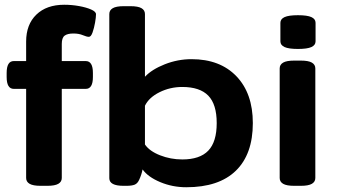

<svg xmlns="http://www.w3.org/2000/svg" viewBox="-20 -780 1417 808"><path d="M151 2Q119 2 104.5 -6.5Q90 -15 90 -31V-406H38Q8 -406 8 -456V-473Q8 -523 38 -523H90V-605Q90 -677 133 -718.5Q176 -760 250 -760Q282 -760 312.5 -754.5Q343 -749 363.5 -740Q384 -731 384 -720Q384 -707 380 -684.5Q376 -662 369.5 -643.5Q363 -625 354 -625Q345 -625 328.5 -632Q312 -639 289 -639Q264 -639 252 -630Q240 -621 240 -595V-523H341Q371 -523 371 -473V-456Q371 -406 341 -406H240V-31Q240 -15 225.5 -6.5Q211 2 179 2Z M764 8Q706 8 654.5 -13.5Q603 -35 580 -67Q576 -46 566 -24Q559 -8 547 -3Q535 2 512 2H500Q440 2 440 -30V-721Q440 -737 454.5 -745.5Q469 -754 501 -754H529Q561 -754 575.5 -745.5Q590 -737 590 -721V-457Q619 -488 673.5 -509.5Q728 -531 786 -531Q906 -531 975 -459Q1044 -387 1044 -262Q1044 -131 972.5 -61.5Q901 8 764 8ZM747 -109Q821 -109 856.5 -146Q892 -183 892 -262Q892 -341 856.5 -377.5Q821 -414 747 -414Q696 -414 651.5 -392Q607 -370 590 -335V-172Q609 -144 653.5 -126.5Q698 -109 747 -109Z M1218 2Q1186 2 1171.5 -6.5Q1157 -15 1157 -31V-492Q1157 -508 1171.5 -516.5Q1186 -525 1218 -525H1246Q1278 -525 1292.5 -516.5Q1307 -508 1307 -492V-31Q1307 -15 1292.5 -6.5Q1278 2 1246 2ZM1234 -574Q1195 -574 1177.5 -582Q1160 -590 1160 -606V-684Q1160 -700 1177.5 -708Q1195 -716 1234 -716Q1273 -716 1290.5 -708Q1308 -700 1308 -684V-606Q1308 -590 1290.5 -582Q1273 -574 1234 -574Z"/></svg>

Font: Asap Expanded
Style: Bold
Weight: 700
Width: 7
Designer: Pablo Cosgaya
Foundry: Omnibus-Type
Version: Version 3.001; ttfautohint (v1.8.4.7-5d5b)